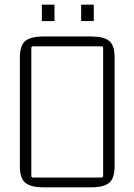

<svg xmlns="http://www.w3.org/2000/svg" viewBox="-20 -796 575 821"><path d="M414 -598H121Q114 -598 114 -591V-44Q114 -37 121 -37H414Q421 -37 421 -44V-591Q421 -598 414 -598ZM65 -85V-550Q65 -603 89 -621.5Q113 -640 165 -640H370Q423 -640 446.5 -621.5Q470 -603 470 -550V-85Q470 -33 446.5 -14Q423 5 370 5H165Q113 5 89 -14Q65 -33 65 -85ZM213 -706H159V-776H213ZM381 -706H327V-776H381Z"/></svg>

Font: Gemunu Libre ExtraLight ExtraLight
Style: Regular
Weight: 250
Version: Version 1.100